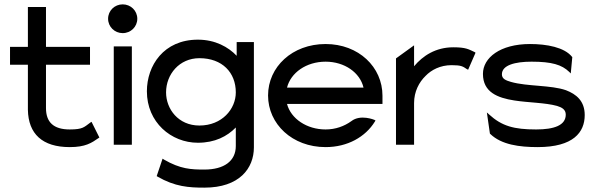

<svg xmlns="http://www.w3.org/2000/svg" viewBox="-20 -664 2730 881"><path d="M26 -367H108V-160C110 -50 174 11 300 11C372 11 400 -8 433 -31L436 -33L400 -105L395 -102C366 -81 361 -70 300 -70C225 -70 191 -104 191 -168V-367H393V-449H191V-632H108V-449H26Z M476 -578C476 -541 506 -512 543 -512C580 -512 610 -541 610 -578C610 -615 580 -644 543 -644C506 -644 476 -615 476 -578ZM502 0H585V-451H502Z M654 -245C654 -103 765 -9 888 -9C966 -9 1022 -38 1062 -79V6C1062 75 1008 114 918 114C857 114 808 112 732 68L726 64L699 144L702 146C783 193 847 197 918 197C1078 197 1145 109 1145 12V-471H1066V-408C1028 -448 968 -482 888 -482C731 -482 654 -363 654 -245ZM742 -240C742 -323 803 -397 895 -397C1000 -397 1062 -331 1062 -240C1062 -164 999 -88 895 -88C798 -88 742 -164 742 -240Z M1210 -226C1210 -95 1321 11 1474 11C1575 11 1657 -36 1700 -106L1703 -111L1698 -114C1698 -114 1634 -141 1592 -108C1560 -85 1520 -70 1474 -70C1388 -70 1315 -119 1297 -187H1735V-225C1735 -356 1626 -462 1474 -462C1321 -462 1210 -357 1210 -226ZM1297 -262C1314 -330 1385 -381 1474 -381C1561 -381 1632 -331 1648 -262Z M1797 0H1880V-191C1880 -244 1903 -287 1933 -316C1959 -343 2000 -365 2052 -365C2097 -365 2104 -359 2122 -347L2128 -344L2162 -422L2158 -425C2130 -438 2118 -447 2060 -447C1979 -447 1920 -408 1880 -360V-456L1797 -396Z M2196 -325C2196 -241 2263 -215 2340 -203C2403 -193 2482 -193 2536 -178C2559 -171 2576 -161 2576 -138C2576 -89 2523 -70 2440 -70C2339 -70 2283 -85 2224 -139L2214 -148L2228 -51L2230 -49C2281 0 2363 11 2447 11C2611 11 2663 -57 2663 -136C2663 -201 2624 -232 2577 -250C2509 -274 2399 -267 2325 -288C2301 -295 2283 -302 2283 -323C2283 -365 2343 -381 2419 -381C2512 -381 2558 -367 2592 -334L2599 -327L2606 -402L2605 -403C2570 -447 2489 -462 2412 -462C2275 -462 2196 -399 2196 -325Z"/></svg>

Font: Charger Pro
Style: BdExt
Weight: 700
Designer: Jasper
Foundry: Cannot Into Space Fonts
Version: Version 1.09